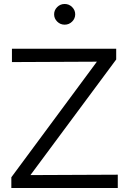

<svg xmlns="http://www.w3.org/2000/svg" viewBox="-20 -945 645 965"><path d="M37 0V-54L467 -635L40 -633V-700H564V-646L133 -65L572 -67V0ZM305 -821Q283 -821 267.5 -836.5Q252 -852 252 -873Q252 -894 267.5 -909.5Q283 -925 305 -925Q327 -925 342.5 -909.5Q358 -894 358 -873Q358 -852 342.5 -836.5Q327 -821 305 -821Z"/></svg>

Font: Red Hat Text VF
Style: Regular
Weight: 400
Designer: Pentagram, MCKL
Foundry: Pentagram, MCKL
Version: Version 1.023